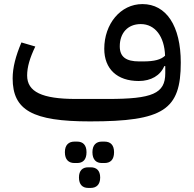

<svg xmlns="http://www.w3.org/2000/svg" viewBox="-20 -583 949 941"><path d="M479 216H492C521 216 539 200 539 163C539 127 521 111 492 111H479C452 111 433 127 433 163C433 200 452 216 479 216ZM412 338H425C452 338 471 322 471 287C471 252 452 237 425 237H412C385 237 367 252 367 287C367 322 385 338 412 338ZM345 216H358C386 216 404 200 404 163C404 127 386 111 358 111H345C317 111 298 127 298 163C298 200 317 216 345 216ZM421 12C782 12 866 -45 866 -276C866 -456 795 -563 678 -563C570 -563 491 -465 491 -344C491 -245 554 -186 660 -186C720 -186 766 -213 785 -259H790V-224C790 -124 726 -98 509 -98H352C186 -98 113 -133 113 -213C113 -254 126 -299 153 -355L85 -375C57 -309 42 -252 42 -199C42 -43 139 12 421 12ZM682 -282H662C598 -282 567 -304 567 -356C567 -420 605 -465 670 -465C740 -465 786 -404 789 -310C769 -291 737 -282 682 -282Z"/></svg>

Font: IBM Plex Arabic Text
Style: Regular
Weight: 450
Designer: Mike Abbink, Paul van der Laan, Pieter van Rosmalen, Wael Morcos, Khajak Apelian
Foundry: Bold Monday
Version: Version 1.0